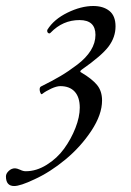

<svg xmlns="http://www.w3.org/2000/svg" viewBox="-76 -436 438 640"><path d="M-28.8 184.1Q-56.2 184.1 -56.2 151.9Q-56.2 142.6 -46.9 133.8Q-37.6 125 -25.9 125Q-20 125 -8.8 129.9Q1 134.8 9.8 134.8Q45.4 134.8 79.8 113.3Q114.3 91.8 137.7 59.6Q161.1 27.3 175.5 -9.5Q189.9 -46.4 189.9 -77.1Q189.9 -111.8 173.1 -130.4Q156.2 -148.9 125 -148.9Q112.8 -148.9 94.7 -140.6Q76.7 -132.3 64.9 -123Q61 -119.1 57.6 -129.4Q56.2 -133.8 56.2 -138.2Q56.2 -145.5 61 -147.9Q98.6 -166.5 125.5 -182.4Q152.3 -198.2 181.6 -220.5Q210.9 -242.7 226.6 -267.8Q242.2 -293 242.2 -319.8Q242.2 -369.1 189 -369.1Q133.3 -369.1 92.8 -327.1Q89.8 -323.7 86.4 -325Q83 -326.2 81.8 -329.8Q80.6 -333.5 82 -336.9Q103.5 -371.6 148.9 -393.8Q194.3 -416 234.9 -416Q268.1 -416 288.6 -399.7Q309.1 -383.3 309.1 -348.1Q309.1 -312 286.1 -281.2Q263.2 -250.5 196.8 -204.1Q187 -197.3 195.8 -193.8Q231 -172.9 247.6 -152.6Q264.2 -132.3 264.2 -101.1Q264.2 -54.2 228.8 -0.5Q193.4 53.2 142.1 95.7Q90.8 138.2 38.1 162.1Q-8.3 184.1 -28.8 184.1Z"/></svg>

Font: Junicode SmCond Light
Style: Italic
Weight: 300
Width: 4
Italic angle: -11°
Designer: Peter S. Baker
Version: Version 2.206